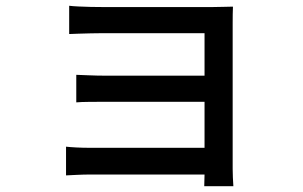

<svg xmlns="http://www.w3.org/2000/svg" viewBox="-20 -576 1040 660"><path d="M207 -71.8Q219.7 -70.3 242.2 -69.1Q264.6 -67.9 291 -67.9H683.1V-226.1H340.8Q314 -226.1 286.1 -225.8Q258.3 -225.6 242.2 -224.1V-318.8Q259.3 -318.4 286.6 -317.1Q314 -315.9 339.8 -315.9H683.1V-461.9Q672.4 -461.9 639.6 -461.9Q606.9 -461.9 562.7 -461.9Q518.6 -461.9 472.7 -461.9Q426.8 -461.9 388.4 -461.9Q350.1 -461.9 330.1 -461.9Q314.5 -461.9 292.2 -461.4Q270 -460.9 249.3 -460.2Q228.5 -459.5 217.8 -459V-556.2Q229.5 -554.7 250 -553.7Q270.5 -552.7 292.5 -552.2Q314.5 -551.8 330.1 -551.8Q350.1 -551.8 387.2 -551.8Q424.3 -551.8 470 -551.8Q515.6 -551.8 562.3 -551.8Q608.9 -551.8 648.7 -551.8Q688.5 -551.8 712.9 -551.8Q730.5 -551.8 750.5 -552.5Q770.5 -553.2 780.8 -553.2Q780.3 -543.9 780 -526.9Q779.8 -509.8 779.8 -495.1Q779.8 -485.8 779.8 -451.4Q779.8 -417 779.8 -367.7Q779.8 -318.4 779.8 -262.5Q779.8 -206.5 779.8 -153.3Q779.8 -100.1 779.8 -58.3Q779.8 -16.6 779.8 3.9Q779.8 16.1 780.5 33.9Q781.2 51.8 782.2 64H682.1L683.1 23.9H291Q268.6 23.9 244.1 25.1Q219.7 26.4 207 26.9Z"/></svg>

Font: Source Han Sans CN Medium
Style: Regular
Weight: 500
Designer: Ryoko NISHIZUKA  (kana, bopomofo & ideographs); Paul D. Hunt (Latin, Greek & Cyrillic); Sandoll Communications , Soo-you
Foundry: Adobe
Version: Version 2.004;hotconv 1.0.118;makeotfexe 2.5.65603